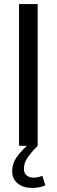

<svg xmlns="http://www.w3.org/2000/svg" viewBox="-20 -720 280 948"><path d="M74 -700H166V0H74ZM166 0Q132 34 115 60Q98 86 98 113Q98 134 111 145.5Q124 157 146 157Q168 157 189 148L204 195Q176 208 138 208Q96 208 68 186Q40 164 40 125Q40 90 59.5 60.5Q79 31 113 0Z"/></svg>

Font: Cabin Condensed
Style: Regular
Weight: 400
Width: 3
Designer: Pablo Impallari
Foundry: Pablo Impallari. http://www.impallari.com Igino Marini. http://www.ikern.com
Version: Version 2.200